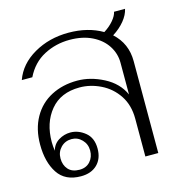

<svg xmlns="http://www.w3.org/2000/svg" viewBox="-94 -681 728 775"><g transform="rotate(-15 270.0 -293.5)"><path d="M476 -384V0H422V-158Q422 -215 395 -255.5Q368 -296 325 -317Q282 -338 237 -338Q158 -338 115 -286Q72 -234 72 -154Q72 -137 75 -117Q82 -144 105 -158Q128 -172 154 -172Q187 -172 215.5 -149Q244 -126 244 -81Q244 -39 219 -14.5Q194 10 151 10Q85 10 54.5 -36.5Q24 -83 24 -156Q24 -221 51 -269Q78 -317 126 -342Q174 -367 235 -367Q290 -367 345 -338.5Q400 -310 423 -259V-392Q423 -430 402 -462.5Q381 -495 341.5 -514.5Q302 -534 248 -534Q190 -534 140.5 -508Q91 -482 64 -427H20Q42 -489 106 -526Q170 -563 251 -563Q332 -563 392 -528Q416 -543 432 -562Q448 -581 451 -597H497Q492 -573 472.5 -549Q453 -525 423 -506Q476 -458 476 -384ZM89 -81Q89 -53 105 -35Q121 -17 152 -17Q180 -17 196.5 -35.5Q213 -54 213 -81Q213 -108 195 -126.5Q177 -145 152 -145Q125 -145 107 -126.5Q89 -108 89 -81Z"/></g></svg>

Font: Taviraj ExtraLight
Style: Regular
Weight: 200
Designer: Katatrad Team
Foundry: CadsonDemak
Version: Version 1.030